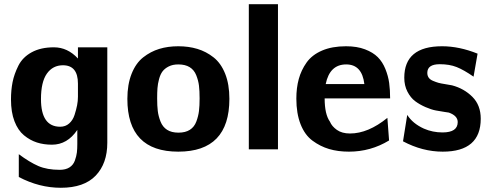

<svg xmlns="http://www.w3.org/2000/svg" viewBox="-20 -707 2324 909"><path d="M32 -236Q32 -280 39.5 -318Q47 -356 67 -396Q87 -436 130 -459.5Q173 -483 235 -483Q300 -483 349 -430V-483H488V-31Q488 67 433 124.5Q378 182 268 182Q166 182 69 131V23Q120 61 161.5 79Q203 97 263 97Q291 97 309 85.5Q327 74 334.5 53Q342 32 344 15Q346 -2 346 -25V-92Q299 -22 226 -22Q187 -22 154.5 -32.5Q122 -43 93.5 -66.5Q65 -90 48.5 -133Q32 -176 32 -236ZM174 -238Q174 -107 265 -107Q290 -107 307.5 -122.5Q325 -138 333 -163Q341 -188 345 -208.5Q349 -229 349 -249V-311Q349 -398 278 -398Q230 -398 202 -358.5Q174 -319 174 -238Z M583 -239Q583 -307 603 -357.5Q623 -408 658 -435.5Q693 -463 734 -475.5Q775 -488 824 -488Q873 -488 914.5 -475.5Q956 -463 991 -435.5Q1026 -408 1046 -358Q1066 -308 1066 -239Q1066 11 824 11Q583 11 583 -239ZM724 -241Q724 -206 727 -181.5Q730 -157 740 -131.5Q750 -106 771 -92.5Q792 -79 825 -79Q858 -79 879 -92.5Q900 -106 909.5 -131.5Q919 -157 922 -181.5Q925 -206 925 -241Q925 -277 922 -301.5Q919 -326 909 -351Q899 -376 878 -389Q857 -402 824 -402Q798 -402 779 -392.5Q760 -383 749.5 -369Q739 -355 733 -332.5Q727 -310 725.5 -289.5Q724 -269 724 -241Z M1158 0V-687H1296V0Z M1383 -240Q1383 -291 1394.5 -333Q1406 -375 1431.5 -411Q1457 -447 1504.5 -467.5Q1552 -488 1618 -488Q1670 -488 1708 -473.5Q1746 -459 1768.5 -436.5Q1791 -414 1804.5 -380.5Q1818 -347 1822.5 -314Q1827 -281 1827 -241H1517Q1517 -166 1542 -131Q1551 -109 1575 -92Q1599 -75 1637 -75Q1723 -75 1814 -149L1822 -42Q1735 11 1632 11Q1580 11 1538 -1.5Q1496 -14 1459.5 -41Q1423 -68 1403 -119Q1383 -170 1383 -240ZM1522 -309H1705Q1694 -402 1619 -402Q1541 -402 1522 -309Z M1888 -38 1908 -163Q1934 -122 1987 -98Q2028 -80 2075 -80Q2147 -80 2147 -129Q2147 -159 2105 -174L2085 -177Q2065 -180 2043.5 -184Q2022 -188 1994.5 -200Q1967 -212 1945.5 -228Q1924 -244 1909 -273Q1894 -302 1894 -339Q1894 -488 2073 -488Q2154 -488 2241 -453L2222 -344Q2176 -376 2142 -389.5Q2108 -403 2062 -403Q2003 -403 2003 -362Q2003 -349 2009.5 -339.5Q2016 -330 2030.5 -324Q2045 -318 2055.5 -315Q2066 -312 2088.5 -308.5Q2111 -305 2120 -303Q2177 -288 2216.5 -248.5Q2256 -209 2256 -145Q2256 11 2076 11Q1980 11 1888 -38Z"/></svg>

Font: Coval
Style: Heavy
Weight: 900
Foundry: Context Ltd
Version: Version 001.000